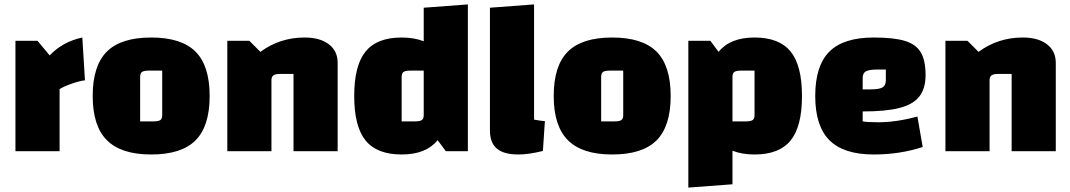

<svg xmlns="http://www.w3.org/2000/svg" viewBox="-20 -685 4849 870"><path d="M205 -434Q264 -496 353 -515L365 -321Q342 -319 304 -305.5Q266 -292 250 -281V0H50V-500H150Z M400 -250Q400 -387 464 -451Q528 -515 665 -515Q802 -515 866 -451Q930 -387 930 -250Q930 -113 866 -49Q802 15 665 15Q529 15 464.5 -49.5Q400 -114 400 -250ZM676 -135Q698 -135 706.5 -141Q715 -147 715 -163V-365H654Q632 -365 623.5 -359Q615 -353 615 -337V-135Z M1010 -500H1110L1160 -450Q1248 -515 1360 -515Q1430 -515 1470 -484.5Q1510 -454 1510 -400V0H1310V-350H1249Q1228 -350 1219 -343.5Q1210 -337 1210 -322V0H1010Z M2100 -665V0H2000L1963 -50Q1911 15 1800 15Q1688 15 1636.5 -48.5Q1585 -112 1585 -250Q1585 -388 1636.5 -451.5Q1688 -515 1800 -515Q1857 -515 1900 -498V-650ZM1900 -163V-365H1839Q1817 -365 1808.5 -359Q1800 -353 1800 -337V-135H1861Q1883 -135 1891.5 -141Q1900 -147 1900 -163Z M2449 -136 2440 -1Q2376 15 2329 15Q2263 15 2231.5 -11.5Q2200 -38 2200 -94V-650L2400 -665V-143Q2426 -138 2449 -136Z M2489 -250Q2489 -387 2553 -451Q2617 -515 2754 -515Q2891 -515 2955 -451Q3019 -387 3019 -250Q3019 -113 2955 -49Q2891 15 2754 15Q2618 15 2553.5 -49.5Q2489 -114 2489 -250ZM2765 -135Q2787 -135 2795.5 -141Q2804 -147 2804 -163V-365H2743Q2721 -365 2712.5 -359Q2704 -353 2704 -337V-135Z M3614 -250Q3614 -112 3562.5 -48.5Q3511 15 3399 15Q3342 15 3299 -2V150L3099 165V-500H3199L3236 -450Q3288 -515 3399 -515Q3511 -515 3562.5 -451.5Q3614 -388 3614 -250ZM3399 -365H3338Q3316 -365 3307.5 -359Q3299 -353 3299 -337V-135H3360Q3382 -135 3390.5 -141Q3399 -147 3399 -163Z M4137 -157 4161 -19Q4058 15 3939 15Q3803 15 3738.5 -49.5Q3674 -114 3674 -250Q3674 -387 3738 -451Q3802 -515 3939 -515Q4031 -515 4081 -499.5Q4131 -484 4152.5 -447.5Q4174 -411 4174 -345Q4174 -284 4146 -248Q4118 -212 4056.5 -196Q3995 -180 3889 -180V-135Q3910 -131 3959 -131Q4042 -131 4137 -157ZM3889 -332V-280H3925Q3964 -280 3979 -289Q3994 -298 3994 -322V-370H3958Q3919 -370 3904 -362Q3889 -354 3889 -332Z M4264 -500H4364L4414 -450Q4502 -515 4614 -515Q4684 -515 4724 -484.5Q4764 -454 4764 -400V0H4564V-350H4503Q4482 -350 4473 -343.5Q4464 -337 4464 -322V0H4264Z"/></svg>

Font: Changa ExtraBold
Style: Regular
Weight: 800
Designer: Eduardo Rodriguez Tunni
Foundry: Eduardo Rodriguez Tunni
Version: Version 2.002; ttfautohint (v1.5) -l 8 -r 50 -G 220 -x 14 -H